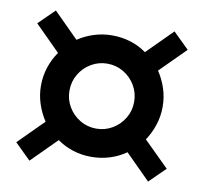

<svg xmlns="http://www.w3.org/2000/svg" viewBox="-66 -722 732 690"><g transform="rotate(10 300.0 -377.0)"><path d="M84 -103 26 -160 117 -251Q99 -278 88.5 -310Q78 -342 78 -376Q78 -411 88.5 -443Q99 -475 118 -502L26 -594L84 -651L175 -560Q202 -578 233.5 -588Q265 -598 300 -598Q335 -598 367 -588Q399 -578 425 -559L517 -651L575 -594L483 -502Q501 -475 511.5 -443Q522 -411 522 -376Q522 -342 511.5 -310Q501 -278 483 -251L575 -160L517 -103L426 -194Q399 -175 367 -165Q335 -155 300 -155Q265 -155 233.5 -165Q202 -175 175 -194ZM300 -258Q332 -258 359 -274Q386 -290 402 -317Q418 -344 418 -376Q418 -409 402 -436Q386 -463 359 -479Q332 -495 300 -495Q268 -495 241 -479Q214 -463 198 -436Q182 -409 182 -376Q182 -344 198 -317Q214 -290 241 -274Q268 -258 300 -258Z"/></g></svg>

Font: Geist Mono
Style: Bold
Weight: 700
Monospace: yes
Designer: Basement.studio, Andrés Briganti, Mateo Zaragoza
Foundry: Basement.studio, Vercel, Andrés Briganti, Guido Ferreyra, Mateo Zaragoza
Version: Version 1.500; ttfautohint (v1.8.4.7-5d5b)